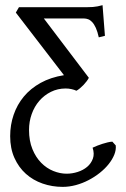

<svg xmlns="http://www.w3.org/2000/svg" viewBox="-20 -482 489 746"><path d="M19.5 46.9Q19.5 3.4 33 -35.9Q46.4 -75.2 72.5 -106.7Q98.6 -138.2 137.7 -159.9Q176.8 -181.6 228.5 -189.9L41.5 -433.1L53.7 -454.1H319.3Q331.1 -454.1 340.6 -454.8Q350.1 -455.6 359.1 -457.3Q368.2 -459 378.4 -461.9L387.7 -342.8L363.8 -336.9Q358.9 -359.4 352.3 -373.8Q345.7 -388.2 338.1 -396.2Q330.6 -404.3 322.5 -407.2Q314.5 -410.2 306.6 -410.2H150.4L325.2 -179.7Q322.3 -173.8 316.7 -166.3Q311 -158.7 304.2 -151.6Q297.4 -144.5 290.3 -138.7Q283.2 -132.8 276.9 -129.4Q269 -133.3 257.8 -135.7Q246.6 -138.2 235.4 -138.2Q204.1 -138.2 178 -125.2Q151.9 -112.3 132.8 -90.3Q113.8 -68.4 103.3 -39.1Q92.8 -9.8 92.8 22.9Q92.8 65.4 106 97.4Q119.1 129.4 140.1 150.6Q161.1 171.9 187.3 182.4Q213.4 192.9 238.8 192.9Q260.7 192.9 282 186Q303.2 179.2 318.6 166.3Q334 153.3 340.8 134.5Q347.7 115.7 339.8 91.8Q348.1 87.9 357.9 84Q367.7 80.1 377.9 76.9Q388.2 73.7 397.9 71.3Q407.7 68.8 416.5 68.4L429.7 83Q431.6 100.1 424.1 118.9Q416.5 137.7 402.3 155.5Q388.2 173.3 367.9 189.5Q347.7 205.6 324.2 217.8Q300.8 230 274.9 237.1Q249 244.1 223.6 244.1Q182.6 244.1 145.5 231.2Q108.4 218.3 80.6 193.4Q52.7 168.5 36.1 131.6Q19.5 94.7 19.5 46.9Z"/></svg>

Font: Gentium Plus
Style: Regular
Weight: 400
Designer: J. Victor Gaultney, Annie Olsen, Iska Routamaa
Foundry: SIL International
Version: Version 1.510